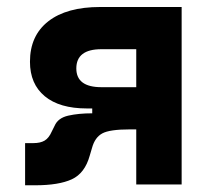

<svg xmlns="http://www.w3.org/2000/svg" viewBox="-20 -538 626 560"><path d="M232.9 -221.7Q153.8 -221.7 110.6 -257.3Q67.4 -293 67.4 -357.9Q67.4 -434.1 120.8 -475.8Q174.3 -517.6 272 -517.6H509.8V0H377.4V-160.6H358.4Q299.8 -160.6 278.3 -148.9Q256.8 -137.2 248.5 -106.9L241.7 -84Q227.5 -32.7 189.5 -15.1Q151.4 2.4 82.5 2.4H53.2V-120.6H77.6Q97.7 -120.6 110.1 -127.9Q122.6 -135.3 130.9 -154.3L139.2 -170.9Q148.9 -193.8 179 -200.7Q209 -207.5 249 -207.5V-221.7ZM377.4 -283.7V-394.5H275.9Q202.6 -394.5 202.6 -338.4Q202.6 -283.7 275.9 -283.7Z"/></svg>

Font: Cascadia Code PL
Style: Bold
Weight: 700
Monospace: yes
Designer: Aaron Bell
Foundry: Saja Typeworks
Version: Version 2404.023; ttfautohint (v1.8.4)